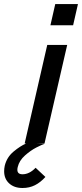

<svg xmlns="http://www.w3.org/2000/svg" viewBox="-102 -710 405 950"><path d="M171.4 -689.9H283.7L259.8 -585H147.5ZM118.2 0H81.5L118.7 1.5Q105.5 5.9 77.6 20Q49.8 34.2 21.5 59.3Q-6.8 84.5 -14.2 116.2Q-16.1 123.5 -16.1 129.9Q-16.1 152.3 9.3 152.3Q43.5 152.3 74.2 120.1L122.6 165.5Q98.6 192.4 71 206.3Q43.5 220.2 9.3 220.2Q-31.7 220.2 -56.6 197.5Q-81.5 174.8 -81.5 137.2Q-81.5 124.5 -78.6 110.4Q-68.4 67.9 -34.9 40Q-1.5 12.2 27.3 0H20L131.8 -487.8H230.5Z"/></svg>

Font: Acari Sans SemiBold
Style: Italic
Weight: 600
Italic angle: -13°
Designer: Alfredo Marco Pradil and Stefan Peev
Foundry: Hanken Design Co.
Version: Version 1.045;January 11, 2019;FontCreator 11.5.0.2425 64-bi